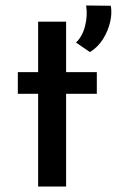

<svg xmlns="http://www.w3.org/2000/svg" viewBox="-20 -680 426 700"><path d="M119 -601H221V-417H333V-338H221V0H119V-338H45V-417H119ZM308 -490 257 -525Q280 -546 290 -584.5Q300 -623 294 -660L384 -659Q389 -632 381.5 -599.5Q374 -567 355.5 -537.5Q337 -508 308 -490Z"/></svg>

Font: Reem Kufi Fun
Style: Regular
Weight: 400
Designer: Khaled Hosny
Version: Version 1.005